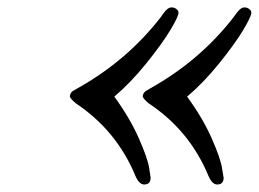

<svg xmlns="http://www.w3.org/2000/svg" viewBox="-20 -492 689 511"><path d="M166 -235.8Q166 -239.7 168.5 -243.9Q170.9 -248 173.3 -249.5Q175.8 -251 180.4 -253.4Q185.1 -255.9 186 -256.8Q318.8 -331.1 408.2 -446.8Q409.2 -448.7 412.1 -452.4Q415 -456.1 416 -457.5Q417 -459 418.9 -461.4Q420.9 -463.9 421.9 -464.8Q422.9 -465.8 424.8 -467.5Q426.8 -469.2 428 -469.7Q429.2 -470.2 431.2 -471.2Q433.1 -472.2 434.6 -472.2Q436 -472.2 438 -472.2Q443.8 -472.2 449.5 -468Q455.1 -463.9 455.1 -458Q455.1 -448.2 433.1 -411.6Q411.1 -375 369.1 -323Q327.1 -271 284.2 -234.9Q325.2 -178.7 349.1 -124.8Q373 -70.8 377 -44.9L380.9 -19Q380.9 -1 363.8 -1Q350.6 -1 340.8 -22.9Q291 -144 182.1 -216.8Q166 -230 166 -235.8ZM359.9 -235.8Q359.9 -239.7 362.5 -243.9Q365.2 -248 367.7 -249.5Q370.1 -251 374.5 -253.4Q378.9 -255.9 379.9 -256.8Q512.7 -331.1 602.1 -446.8Q603 -448.7 606 -452.4Q608.9 -456.1 609.9 -457.5Q610.8 -459 613 -461.4Q615.2 -463.9 616.2 -464.8Q617.2 -465.8 619.1 -467.5Q621.1 -469.2 622.1 -469.7Q623 -470.2 625 -471.2Q627 -472.2 628.4 -472.2Q629.9 -472.2 631.8 -472.2Q637.7 -472.2 643.3 -468Q648.9 -463.9 648.9 -458Q648.9 -448.2 627 -411.6Q605 -375 563 -323Q521 -271 478 -234.9Q519 -178.7 543 -124.8Q566.9 -70.8 570.8 -44.9L575.2 -19Q575.2 -1 558.1 -1Q544.9 -1 535.2 -22.9Q485.4 -144 376 -216.8Q359.9 -230 359.9 -235.8Z"/></svg>

Font: CMU Serif Extra
Style: BoldSlanted
Weight: 700
Italic angle: -9.46001°
Version: Version 0.7.0